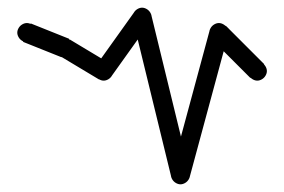

<svg xmlns="http://www.w3.org/2000/svg" viewBox="-20 -465 740 500"><path d="M25 -380Q25 -374 28.5 -368Q32 -362 38 -358.5Q44 -355 50 -355Q56 -355 62 -358.5Q68 -362 71.5 -368Q75 -374 75 -380Q75 -386 71.5 -392Q68 -398 62 -401.5Q56 -405 50 -405Q44 -405 38 -401.5Q32 -398 28.5 -392Q25 -386 25 -380Z M60 -404 40 -356 140 -316 160 -364Z M125 -340Q125 -334 128.5 -328Q132 -322 138 -318.5Q144 -315 150 -315Q156 -315 162 -318.5Q168 -322 171.5 -328Q175 -334 175 -340Q175 -346 171.5 -352Q168 -358 162 -361.5Q156 -365 150 -365Q144 -365 138 -361.5Q132 -358 128.5 -352Q125 -346 125 -340Z M162 -362 138 -318 238 -258 262 -302Z M225 -280Q225 -274 228.5 -268Q232 -262 238 -258.5Q244 -255 250 -255Q256 -255 262 -258.5Q268 -262 271.5 -268Q275 -274 275 -280Q275 -286 271.5 -292Q268 -298 262 -301.5Q256 -305 250 -305Q244 -305 238 -301.5Q232 -298 228.5 -292Q225 -286 225 -280Z M230 -294 270 -266 370 -406 330 -434Z M325 -420Q325 -414 328.5 -408Q332 -402 338 -398.5Q344 -395 350 -395Q356 -395 362 -398.5Q368 -402 371.5 -408Q375 -414 375 -420Q375 -426 371.5 -432Q368 -438 362 -441.5Q356 -445 350 -445Q344 -445 338 -441.5Q332 -438 328.5 -432Q325 -426 325 -420Z M374 -426 326 -414 426 -4 474 -16Z M425 -10Q425 -4 428.5 2Q432 8 438 11.5Q444 15 450 15Q456 15 462 11.5Q468 8 471.5 2Q475 -4 475 -10Q475 -16 471.5 -22Q468 -28 462 -31.5Q456 -35 450 -35Q444 -35 438 -31.5Q432 -28 428.5 -22Q425 -16 425 -10Z M426 -16 474 -4 574 -374 526 -386Z M525 -380Q525 -374 528.5 -368Q532 -362 538 -358.5Q544 -355 550 -355Q556 -355 562 -358.5Q568 -362 571.5 -368Q575 -374 575 -380Q575 -386 571.5 -392Q568 -398 562 -401.5Q556 -405 550 -405Q544 -405 538 -401.5Q532 -398 528.5 -392Q525 -386 525 -380Z M568 -398 532 -362 632 -262 668 -298Z M625 -280Q625 -274 628.5 -268Q632 -262 638 -258.5Q644 -255 650 -255Q656 -255 662 -258.5Q668 -262 671.5 -268Q675 -274 675 -280Q675 -286 671.5 -292Q668 -298 662 -301.5Q656 -305 650 -305Q644 -305 638 -301.5Q632 -298 628.5 -292Q625 -286 625 -280Z"/></svg>

Font: Linefont ExtraLight
Style: Regular
Weight: 250
Monospace: yes
Version: Version 3.002;gftools[0.9.33]